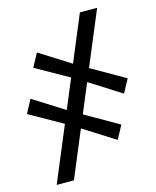

<svg xmlns="http://www.w3.org/2000/svg" viewBox="-132 -849 883 1088"><g transform="rotate(-15 310.0 -305.0)"><path d="M63 150.5 443 -760 544 -759.5 164 150.5ZM463 -6.5 261.5 -134 211 -164.5 4 -281 46 -359.5 239.5 -237.5 289 -209 505.5 -85ZM565.5 -250.5 364.5 -378 313.5 -408.5 106.5 -525 149 -603.5 342 -481.5 391.5 -453 608 -329Z"/></g></svg>

Font: Merriweather 20pt
Style: Bold Italic
Weight: 700
Italic angle: -7.8°
Version: Version 2.101